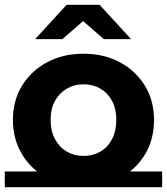

<svg xmlns="http://www.w3.org/2000/svg" viewBox="-22 -771 699 804"><path d="M328 10Q242 10 175.5 -25.5Q109 -61 70.5 -124.5Q32 -188 32 -269Q32 -350 70.5 -412.5Q109 -475 175.5 -510.5Q242 -546 328 -546Q413 -546 479.5 -510.5Q546 -475 584.5 -412.5Q623 -350 623 -269Q623 -187 585 -124Q547 -61 480 -25.5Q413 10 328 10ZM-2 13V-53H657V13ZM328 -118Q367 -118 398 -136Q429 -154 447 -188Q465 -222 465 -269Q465 -316 447 -349Q429 -382 398 -400Q367 -418 328 -418Q289 -418 258 -400Q227 -382 208.5 -349Q190 -316 190 -269Q190 -222 208.5 -188Q227 -154 258 -136Q289 -118 328 -118ZM125 -607 257 -751H395L527 -607H413L275 -727H377L239 -607Z"/></svg>

Font: Montserrat Underline Thin
Style: Bold
Weight: 700
Version: Version 9.000